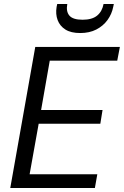

<svg xmlns="http://www.w3.org/2000/svg" viewBox="-20 -933 615 953"><path d="M31 0 155 -700H575L562 -632H227L184 -387H489L478 -319H172L127 -68H463L451 0ZM378 -769Q332 -769 304.5 -786.5Q277 -804 266 -833.5Q255 -863 261 -899L264 -913H314Q307 -876 324.5 -855.5Q342 -835 390 -835Q437 -835 462 -855.5Q487 -876 494 -913H545L542 -899Q535 -863 513.5 -833.5Q492 -804 458 -786.5Q424 -769 378 -769Z"/></svg>

Font: DM Sans 12pt
Style: Italic
Weight: 400
Italic angle: -10°
Version: Version 4.004;gftools[0.9.30]